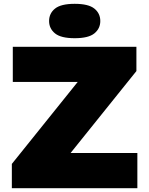

<svg xmlns="http://www.w3.org/2000/svg" viewBox="-20 -985 781 1005"><path d="M42 0V-127L422 -600V-556H47V-740H694V-613L314 -140V-184H699V0ZM371 -785Q299 -785 268 -810.2Q237 -835.5 237 -875Q237 -915 268 -940Q299 -965 371 -965Q443 -965 474 -940Q505 -915 505 -875Q505 -835.5 474 -810.2Q443 -785 371 -785Z"/></svg>

Font: Encode Sans SC Expanded Black
Style: Regular
Weight: 900
Width: 7
Designer: Multiple Designers
Foundry: Impallari Type
Version: Version 3.002